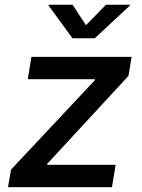

<svg xmlns="http://www.w3.org/2000/svg" viewBox="-20 -777 588 797"><path d="M13.2 0 25.9 -73.2 373.5 -443.8 374 -448.2H95.2L110.4 -541H526.4L513.2 -461.9L176.3 -97.2L175.3 -92.8H460L444.8 0ZM281.2 -757.3 336.9 -672.4 419.9 -757.3H519.5L519 -753.9L373.5 -618.2H280.8L181.6 -753.9L182.1 -757.3Z"/></svg>

Font: Inter 17pt Medium
Style: Italic
Weight: 500
Italic angle: -9.3988°
Version: Version 4.001;git-66647c0bb